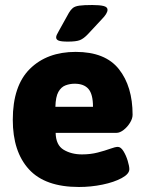

<svg xmlns="http://www.w3.org/2000/svg" viewBox="-20 -738 579 766"><path d="M295 8Q160 8 95.5 -62.5Q31 -133 31 -260Q31 -396 99.5 -463.5Q168 -531 282 -531Q400 -531 454.5 -462Q509 -393 509 -280Q509 -265 498.5 -248Q488 -231 473 -219.5Q458 -208 445 -208H202Q203 -159 234 -140.5Q265 -122 307 -122Q341 -122 370 -129.5Q399 -137 419.5 -144.5Q440 -152 450 -152Q462 -152 472.5 -135Q483 -118 489.5 -96.5Q496 -75 496 -63Q496 -44 465.5 -27.5Q435 -11 389 -1.5Q343 8 295 8ZM201 -312H351Q351 -362 333 -383Q315 -404 278 -404Q259 -404 241.5 -397.5Q224 -391 213 -371.5Q202 -352 201 -312ZM251 -572Q224 -572 214 -576Q204 -580 204 -589Q204 -594 207 -600Q210 -606 215 -615L255 -687Q262 -699 270.5 -706Q279 -713 296.5 -715.5Q314 -718 348 -718Q378 -718 393.5 -714Q409 -710 409 -699Q409 -684 385 -660L331 -602Q314 -584 299 -578Q284 -572 251 -572Z"/></svg>

Font: Asap ExtraBold
Style: Regular
Weight: 800
Designer: Pablo Cosgaya
Foundry: Omnibus-Type
Version: Version 3.001; ttfautohint (v1.8.4.7-5d5b)